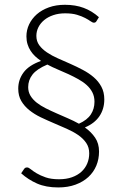

<svg xmlns="http://www.w3.org/2000/svg" viewBox="-20 -736 525 821"><path d="M100.5 -363.5Q100.5 -343 110.2 -326.8Q120 -310.5 136.8 -297.2Q153.5 -284 175.5 -273Q197.5 -262 221.5 -251.5Q245.5 -241 270.2 -230.2Q295 -219.5 317.5 -207Q353 -223 368.5 -246.8Q384 -270.5 384 -301Q384 -323.5 375 -341Q366 -358.5 350.8 -372.2Q335.5 -386 315.2 -397.2Q295 -408.5 272.8 -418.8Q250.5 -429 227.2 -438.8Q204 -448.5 182.5 -460Q137.5 -441 119 -417.2Q100.5 -393.5 100.5 -363.5ZM392.5 -645.5Q389 -639 381.5 -639Q376 -639 367.2 -645.2Q358.5 -651.5 344.2 -659Q330 -666.5 309.2 -672.8Q288.5 -679 258.5 -679Q230.5 -679 207.8 -671.2Q185 -663.5 169 -650.2Q153 -637 144.2 -619.5Q135.5 -602 135.5 -582.5Q135.5 -559.5 148 -542.5Q160.5 -525.5 181 -511.8Q201.5 -498 227.5 -486.5Q253.5 -475 280.8 -463Q308 -451 334 -437.2Q360 -423.5 380.5 -406Q401 -388.5 413.5 -365.2Q426 -342 426 -311Q426 -270 405.2 -239.2Q384.5 -208.5 343 -191Q370 -172 386.8 -147.2Q403.5 -122.5 403.5 -88Q403.5 -55.5 391.8 -27.5Q380 0.5 357.8 21Q335.5 41.5 303 53.5Q270.5 65.5 229 65.5Q176.5 65.5 138.5 48.8Q100.5 32 70.5 5L82 -12Q84.5 -16 87.5 -18Q90.5 -20 96 -20Q102.5 -20 112 -12Q121.5 -4 137 5.2Q152.5 14.5 175.5 22.5Q198.5 30.5 232.5 30.5Q263.5 30.5 287.5 22Q311.5 13.5 328 -1.5Q344.5 -16.5 353 -36.8Q361.5 -57 361.5 -80.5Q361.5 -106 348.5 -125Q335.5 -144 314 -158.8Q292.5 -173.5 265.2 -185.5Q238 -197.5 209.8 -209.5Q181.5 -221.5 154.2 -234.5Q127 -247.5 105.5 -264.8Q84 -282 71 -304.2Q58 -326.5 58 -357Q58 -395.5 80.8 -426.2Q103.5 -457 155.5 -475.5Q142 -484.5 130.5 -495.2Q119 -506 110.8 -518.8Q102.5 -531.5 97.8 -546.8Q93 -562 93 -580.5Q93 -607.5 104.5 -631.8Q116 -656 137.2 -674.8Q158.5 -693.5 189 -704.5Q219.5 -715.5 257.5 -715.5Q303 -715.5 338.2 -702.2Q373.5 -689 403 -662.5Z"/></svg>

Font: Lato 2
Style: Regular
Weight: 300
Designer: Lukasz Dziedzic with Adam Twardoch and Botio Nikoltchev
Foundry: tyPoland Lukasz Dziedzic
Version: Version 2.015; 2015-08-06; http://www.latofonts.com/